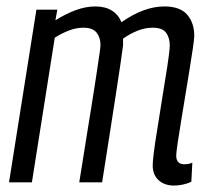

<svg xmlns="http://www.w3.org/2000/svg" viewBox="-20 -566 650 596"><path d="M520 10Q491 10 472.5 -6.5Q454 -23 454 -53Q454 -64 457.5 -92.5Q461 -121 467.5 -160Q474 -199 480.5 -242Q487 -285 493.5 -323.5Q500 -362 503.5 -389Q507 -416 507 -425Q507 -449 495.5 -464.5Q484 -480 454 -480Q430 -480 406.5 -470.5Q383 -461 362 -446Q362 -438 362 -425Q360 -408 354 -368Q348 -328 340 -275.5Q332 -223 323.5 -169Q315 -115 308 -70Q301 -25 297 0H226Q230 -23 236 -62Q242 -101 249.5 -147Q257 -193 264.5 -239.5Q272 -286 278 -326Q284 -366 288 -393Q292 -420 292 -426Q292 -449 280 -464.5Q268 -480 239 -480Q217 -480 194.5 -471.5Q172 -463 150 -449L79 0H8L93 -536H158L152 -503Q184 -523 215 -534.5Q246 -546 276 -546Q307 -546 327.5 -533Q348 -520 357 -497Q427 -546 490 -546Q539 -546 561 -520.5Q583 -495 583 -455Q583 -446 579 -418Q575 -390 568.5 -350.5Q562 -311 555 -268Q548 -225 541.5 -186Q535 -147 531 -119Q527 -91 527 -83Q527 -56 553 -56Q558 -56 564 -57Q570 -58 577 -61L574 -2Q562 4 547.5 7Q533 10 520 10Z"/></svg>

Font: Georama SemiCondensed
Style: Italic
Weight: 400
Width: 4
Italic angle: -9°
Designer: Jean-Baptiste Levee
Foundry: Production Type
Version: Version 1.000